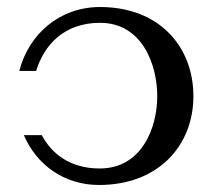

<svg xmlns="http://www.w3.org/2000/svg" viewBox="-20 -514 606 547"><path d="M48 -129C84 -45 162 13 262 13C432 13 531 -100 531 -240C531 -380 435 -494 265 -494C150 -494 62 -417 35 -312H83C105 -384 161 -449 265 -449C385 -449 428 -330 428 -240C428 -150 384 -34 264 -34C180 -34 127 -76 99 -129Z"/></svg>

Font: Veleka
Style: Regular
Weight: 400
Designer: Stefan Peev, Context Ltd, 2016; SIL International, 1997-2014.
Foundry: Stefan Peev, Context Ltd, 2016
Version: Version 1.000